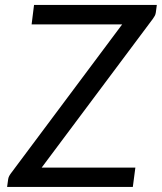

<svg xmlns="http://www.w3.org/2000/svg" viewBox="-20 -736 638 756"><path d="M597.5 -716.5 593.5 -686.5Q592.5 -679.5 589.5 -673.8Q586.5 -668 582 -662L144 -76H513L503 0H8L12 -29.5Q13 -36.5 15.8 -42Q18.5 -47.5 23 -53.5L461 -640H104.5L114 -716.5Z"/></svg>

Font: LatoHex
Style: Italic
Weight: 400
Italic angle: -7°
Designer: Lukasz Dziedzic
Foundry: tyPoland Lukasz Dziedzic
Version: Version 1.104; Western+Polish opensource